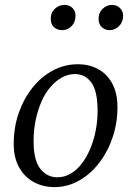

<svg xmlns="http://www.w3.org/2000/svg" viewBox="-20 -750 528 783"><path d="M202 13Q156 13 118.5 -7Q81 -27 58.5 -66.5Q36 -106 36 -163Q36 -231 56.5 -289.5Q77 -348 113 -393Q149 -438 196.5 -463Q244 -488 297 -488Q344 -488 380.5 -468Q417 -448 438 -409Q459 -370 459 -313Q459 -248 439 -189Q419 -130 383.5 -84.5Q348 -39 301.5 -13Q255 13 202 13ZM214 -27Q243 -27 268.5 -42Q294 -57 314 -83.5Q334 -110 348.5 -144.5Q363 -179 370.5 -218.5Q378 -258 378 -298Q378 -379 352.5 -413.5Q327 -448 286 -448Q258 -448 232.5 -434Q207 -420 185.5 -395Q164 -370 149 -335.5Q134 -301 125.5 -260.5Q117 -220 117 -175Q117 -96 144.5 -61.5Q172 -27 214 -27ZM233 -627Q214 -627 200.5 -639Q187 -651 187 -673Q187 -699 204 -714.5Q221 -730 243 -730Q263 -730 275.5 -717.5Q288 -705 288 -686Q288 -660 272 -643.5Q256 -627 233 -627ZM426 -627Q409 -627 395.5 -639Q382 -651 382 -673Q382 -699 399 -714.5Q416 -730 436 -730Q456 -730 469 -717.5Q482 -705 482 -686Q482 -660 465.5 -643.5Q449 -627 426 -627Z"/></svg>

Font: Source Serif 4
Style: Italic
Weight: 400
Italic angle: -12°
Designer: Frank Grießhammer
Foundry: Adobe Systems Incorporated
Version: Version 4.004;hotconv 1.0.116;makeotfexe 2.5.65601